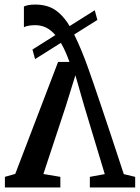

<svg xmlns="http://www.w3.org/2000/svg" viewBox="-20 -823 614 843"><path d="M134.5 -803Q190 -803 227 -776Q264 -749 292.8 -696.2Q321.5 -643.5 351.5 -566Q355.5 -556.5 365.2 -529.2Q375 -502 390 -458.5Q405 -415 425 -355.5Q445 -296 469.8 -221.5Q494.5 -147 523.5 -58.5L573.5 -46.5V0H374.5V-46.5L440 -58.5L350.5 -355L311 -492.5L268.5 -355.5L170.5 -59L245 -46.5V0H1.5V-46.5L47 -59.5L235 -551H285Q268 -598.5 250.2 -629.5Q232.5 -660.5 214 -678.8Q195.5 -697 175.8 -704.8Q156 -712.5 134.5 -712.5Q119.5 -712.5 105.5 -710Q91.5 -707.5 85 -703.5V-794.5Q92.5 -798.5 105.8 -800.8Q119 -803 134.5 -803ZM396 -778 407.5 -735.5 134 -563.5 122.5 -605.5Z"/></svg>

Font: Merriweather 28pt Medium
Style: Regular
Weight: 500
Version: Version 2.100